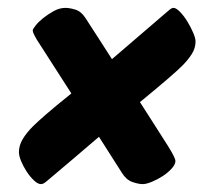

<svg xmlns="http://www.w3.org/2000/svg" viewBox="-20 -570 537 487"><path d="M84 -103Q76 -103 66 -112.5Q56 -122 47.5 -135Q39 -148 33.5 -161.5Q28 -175 28 -184Q28 -201 37.5 -217Q47 -233 64 -250Q75 -261 97.5 -280.5Q120 -300 161 -333L73 -470Q70 -475 66.5 -482Q63 -489 63 -493Q63 -496 70.5 -505.5Q78 -515 90 -524.5Q102 -534 116.5 -542Q131 -550 146 -550Q157 -550 171.5 -545.5Q186 -541 197 -524Q216 -494 232.5 -469Q249 -444 264 -420L398 -535Q407 -543 411.5 -546.5Q416 -550 420 -550Q427 -550 437 -539.5Q447 -529 455.5 -515Q464 -501 470 -487Q476 -473 476 -465Q476 -448 466.5 -433Q457 -418 442 -403Q431 -392 405.5 -370Q380 -348 335 -311Q361 -270 378.5 -243Q396 -216 406.5 -199Q417 -182 421 -173.5Q425 -165 425 -162Q425 -153 415.5 -142.5Q406 -132 393 -123.5Q380 -115 365.5 -109Q351 -103 342 -103Q331 -103 315.5 -108.5Q300 -114 289 -132L231 -223Q202 -198 169 -170Q136 -142 98 -110Q90 -103 84 -103Z"/></svg>

Font: Poetsen One
Style: Regular
Weight: 400
Designer: Pablo Impallari, Rodrigo Fuenzalida
Foundry: Pablo Impallari, Rodrigo Fuenzalida
Version: Version 1.001; ttfautohint (v0.93) -l 8 -r 50 -G 200 -x 14 -